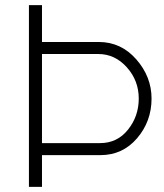

<svg xmlns="http://www.w3.org/2000/svg" viewBox="-20 -730 641 750"><path d="M572 -345Q572 -256 515.5 -190Q459 -124 372 -124H144V0H93V-710H144V-566H366Q453 -566 512.5 -498Q572 -430 572 -345ZM522 -345Q522 -415 475.5 -467Q429 -519 364 -519H144V-171H371Q438 -171 480 -223.5Q522 -276 522 -345Z"/></svg>

Font: Raleway-v4020 Light
Style: Regular
Weight: 300
Designer: Matt McInerney, Pablo Impallari, Rodrigo Fuenzalida
Foundry: Matt McInerney, Pablo Impallari, Rodrigo Fuenzalida
Version: Version 4.020;PS 004.020;hotconv 1.0.88;makeotf.lib2.5.64775